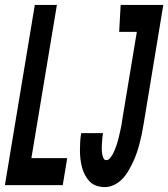

<svg xmlns="http://www.w3.org/2000/svg" viewBox="-37 -755 686 783"><path d="M390 8Q373 8 356.5 2.5Q340 -3 328.5 -15Q317 -27 309.5 -41.5Q302 -56 297.5 -72.5Q293 -89 291 -106.5Q289 -124 289 -141.5Q289 -159 290 -176.5Q291 -194 294 -212H383Q382 -205 381 -197.5Q380 -190 379.5 -182Q379 -174 378.5 -166.5Q378 -159 378 -152Q378 -145 378.5 -137.5Q379 -130 380.5 -123Q382 -116 385.5 -109Q389 -102 396 -102Q405 -102 411.5 -110Q418 -118 422.5 -126Q427 -134 430.5 -142.5Q434 -151 437 -159.5Q440 -168 442.5 -176.5Q445 -185 447 -193.5Q449 -202 451 -211Q453 -220 455 -228.5Q457 -237 458.5 -245.5Q460 -254 461 -263L521 -625H449L455 -735H629L548 -245Q545 -226 541 -207Q537 -188 532 -169Q527 -150 520.5 -131Q514 -112 505.5 -94Q497 -76 486.5 -58Q476 -40 461.5 -25Q447 -10 428.5 -1Q410 8 390 8ZM-17 0 105 -735H195L91 -110H237L219 0Z"/></svg>

Font: Iosevka SS04 XBd Ex
Style: Italic
Weight: 800
Width: 7
Italic angle: -9°
Monospace: yes
Designer: Belleve Invis
Foundry: Belleve Invis
Version: Version 19.0.0; ttfautohint (v1.8.4)